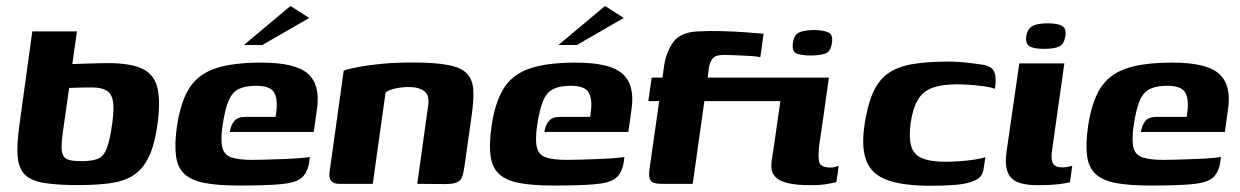

<svg xmlns="http://www.w3.org/2000/svg" viewBox="-20 -609 4107 636"><path d="M237.3 4.1Q168.7 4.1 126.2 -3Q83.6 -10 62.9 -30.2Q42.2 -50.4 38.6 -89.4Q35 -128.4 44 -193L87 -505H234.9L219.6 -396.8Q225.4 -396.8 237.8 -397.4Q250.3 -398.1 266.6 -398.4Q282.8 -398.7 301.2 -399.3Q319.5 -400 336.3 -400Q413 -400 452.1 -381Q491.2 -362 501.6 -317.5Q511.9 -272.9 501.5 -196.1Q491.9 -127.4 471.9 -87.1Q451.9 -46.8 420.3 -27.3Q388.6 -7.8 343.1 -1.8Q297.6 4.1 237.3 4.1ZM250.2 -75.2Q285.8 -75.2 304.9 -83.4Q324 -91.5 334.2 -119Q344.3 -146.4 352.2 -203Q358.5 -249.4 354 -274.3Q349.5 -299.2 332.5 -309.3Q315.6 -319.4 283.5 -319.4Q275.1 -319.4 264 -319.2Q252.9 -319.1 242 -318.8Q231.1 -318.4 222.2 -318.1Q213.3 -317.8 209 -317.8L188.5 -173.4Q183.9 -141.2 183.9 -121.7Q184 -102.2 190.3 -92.1Q196.7 -82 211.3 -78.6Q225.9 -75.2 250.2 -75.2Z M772.5 5.6Q702.9 5.6 658.8 -2.7Q614.7 -11 591.5 -32.3Q568.4 -53.6 563.1 -91.7Q557.7 -129.7 566 -189.7Q577.7 -269.5 606.1 -315.5Q634.4 -361.6 691.2 -381.6Q748 -401.6 845.4 -401.6Q958.6 -401.6 999.9 -364.8Q1041.2 -328.1 1030.2 -249.3L1019.4 -171.9H741.3Q744.3 -193.4 755.7 -207.7Q767.1 -221.9 792.9 -221.9H893L895.7 -243.2Q900.2 -283.3 887 -304Q873.8 -324.8 828.9 -324.8Q792.3 -324.8 770.7 -314.1Q749 -303.5 737.2 -275.2Q725.3 -246.8 717 -192.4Q710.5 -144.6 716.5 -120.3Q722.5 -96 746.4 -87.7Q770.3 -79.4 816.5 -79.4Q833.8 -79.4 862.8 -80.3Q891.8 -81.1 922.8 -82.3Q953.7 -83.6 977.1 -85.6Q1000.4 -87.5 1006.3 -89.1L1003.9 -70.7Q1002.2 -56.8 995 -41.2Q987.8 -25.5 974 -16.4Q954.2 -2.4 905.5 1.6Q856.8 5.6 772.5 5.6ZM787.9 -460 942.2 -589.2 1004.3 -549.5 849 -460Z M1104.3 0Q1065.9 0 1071.7 -39.5L1118.6 -375.3Q1138.4 -381.9 1170.8 -387.8Q1203.3 -393.8 1247.8 -397.9Q1292.3 -402 1346.2 -402Q1422.2 -402 1465.5 -393.4Q1508.8 -384.9 1527.4 -364.5Q1546 -344.1 1547.8 -310.2Q1549.6 -276.3 1542.2 -225.2L1518.3 -56Q1515.2 -34.1 1510.1 -21.6Q1505 -9.2 1492.2 -4.3Q1479.5 0.7 1453.1 0.7L1362.2 0L1398.3 -259.9Q1403.3 -293.2 1385.5 -306.9Q1367.8 -320.7 1335 -320.7Q1311 -320.7 1289.7 -315.9Q1268.4 -311.2 1257.3 -302.8L1214.8 0Z M1814.5 5.6Q1744.9 5.6 1700.8 -2.7Q1656.7 -11 1633.5 -32.3Q1610.4 -53.6 1605.1 -91.7Q1599.7 -129.7 1608 -189.7Q1619.7 -269.5 1648.1 -315.5Q1676.4 -361.6 1733.2 -381.6Q1790 -401.6 1887.4 -401.6Q2000.6 -401.6 2041.9 -364.8Q2083.2 -328.1 2072.2 -249.3L2061.4 -171.9H1783.3Q1786.3 -193.4 1797.7 -207.7Q1809.1 -221.9 1834.9 -221.9H1935L1937.7 -243.2Q1942.2 -283.3 1929 -304Q1915.8 -324.8 1870.9 -324.8Q1834.3 -324.8 1812.7 -314.1Q1791 -303.5 1779.2 -275.2Q1767.3 -246.8 1759 -192.4Q1752.5 -144.6 1758.5 -120.3Q1764.5 -96 1788.4 -87.7Q1812.3 -79.4 1858.5 -79.4Q1875.8 -79.4 1904.8 -80.3Q1933.8 -81.1 1964.8 -82.3Q1995.7 -83.6 2019.1 -85.6Q2042.4 -87.5 2048.3 -89.1L2045.9 -70.7Q2044.2 -56.8 2037 -41.2Q2029.8 -25.5 2016 -16.4Q1996.2 -2.4 1947.5 1.6Q1898.8 5.6 1814.5 5.6ZM1829.9 -460 1984.2 -589.2 2046.3 -549.5 1891 -460Z M2138.7 -352H2174.6L2179.7 -390.7Q2186.8 -437.4 2210.4 -469.8Q2234.1 -502.2 2291.3 -505Q2328 -507.1 2370 -505.9Q2412 -504.8 2449.3 -502.1Q2486.7 -499.4 2509.4 -497.3L2498.5 -419.4Q2492.3 -421.4 2476.4 -422.8Q2460.6 -424.1 2441 -424.9Q2421.5 -425.8 2404.1 -426.4Q2386.7 -427.1 2377.7 -427.1Q2350.1 -427.1 2340.4 -414.9Q2330.7 -402.7 2327.7 -381.2L2324.2 -352H2576.7L2565.8 -274.1H2313.3L2274.6 0H2172Q2142.9 0 2135.4 -10.6Q2127.9 -21.1 2131 -45.6L2163.6 -274.1H2127.5ZM2725.7 -352Q2719.4 -307.6 2714.9 -275Q2710.5 -242.3 2705.7 -209.6Q2700.8 -176.8 2694.2 -132.4Q2689.2 -92.4 2693.5 -73.2Q2697.8 -54 2731.4 -54Q2738.5 -54 2747 -56.2Q2755.5 -58.4 2758.1 -59.7L2750.6 -5.4Q2743.5 -4.4 2722.3 0Q2701 4.4 2665.8 4.4Q2616.8 4.4 2588.8 -2.7Q2560.9 -9.8 2549 -22.3Q2537.1 -34.9 2535.6 -51Q2534 -67.1 2537.3 -85.2Q2540.5 -103.3 2543.2 -121.7Q2549.1 -163.5 2555.1 -205.4Q2561.2 -247.3 2566.7 -285.5Q2572.2 -323.6 2576.4 -352Q2613.8 -352 2651.1 -352Q2688.4 -352 2725.7 -352ZM2606.4 -467.3Q2610.4 -496.2 2631.1 -503.2Q2651.7 -510.1 2679.4 -509.5Q2707.3 -508.8 2723.6 -501.8Q2740 -494.8 2735.9 -467.3Q2731.8 -437 2712.6 -431.1Q2693.4 -425.2 2665.3 -425.2Q2637.3 -425.2 2620 -431.1Q2602.6 -437 2606.4 -467.3Z M3063 6.4Q2974.8 6.4 2922.6 -11.3Q2870.4 -29 2851.6 -72.1Q2832.7 -115.2 2843 -191.1Q2852.7 -258.2 2871 -300.2Q2889.2 -342.3 2920.5 -365Q2951.8 -387.7 3000.8 -396.3Q3049.8 -405 3121 -405Q3147 -405 3171.1 -402.7Q3195.2 -400.3 3230.5 -395.3Q3248.6 -393.3 3260.2 -386.2Q3271.9 -379.1 3276.1 -363Q3280.3 -346.8 3275.6 -314.8Q3265.2 -319.4 3242.6 -322.7Q3219.9 -325.9 3194.8 -327.8Q3169.6 -329.6 3149.3 -329.6Q3098.8 -329.6 3067.6 -317.6Q3036.3 -305.6 3020 -277.8Q3003.7 -250 2996.4 -201.4Q2990.2 -153.4 2998.3 -125.1Q3006.4 -96.9 3034.2 -85Q3062 -73.2 3113.1 -73.2Q3136.6 -73.2 3162.4 -75.2Q3188.3 -77.1 3210.3 -80.7Q3232.4 -84.4 3244 -88.3L3237.9 -48.4Q3234.8 -23.2 3210.2 -11.7Q3185.7 -0.2 3147.6 3.1Q3109.5 6.4 3063 6.4Z M3417 4.4Q3350 4.4 3327.9 -21.7Q3305.7 -47.8 3314.2 -106.6L3356.4 -399H3505.7L3465.2 -113.1Q3460.2 -81.5 3467.9 -68.1Q3475.6 -54.6 3497.5 -54.6Q3510.8 -54.6 3520 -56.8Q3529.2 -59 3531.8 -60.3L3524.3 -5.4Q3519.6 -4.4 3508.5 -2.1Q3497.3 0.3 3475.6 2.3Q3453.9 4.4 3417 4.4ZM3439 -447.2Q3403.4 -447.2 3389.9 -456Q3376.3 -464.9 3379.4 -489.3Q3383.4 -513.4 3399.9 -522.6Q3416.5 -531.8 3452.4 -531.8Q3486.5 -531.1 3499.7 -522.1Q3513 -513 3508.9 -489.3Q3505.5 -464.9 3490.4 -456Q3475.3 -447.2 3439 -447.2Z M3790.5 5.6Q3720.9 5.6 3676.8 -2.7Q3632.7 -11 3609.5 -32.3Q3586.4 -53.6 3581.1 -91.7Q3575.7 -129.7 3584 -189.7Q3595.7 -269.5 3624.1 -315.5Q3652.4 -361.6 3709.2 -381.6Q3766 -401.6 3863.4 -401.6Q3976.6 -401.6 4017.9 -364.8Q4059.2 -328.1 4048.2 -249.3L4037.4 -171.9H3759.3Q3762.3 -193.4 3773.7 -207.7Q3785.1 -221.9 3810.9 -221.9H3911L3913.7 -243.2Q3918.2 -283.3 3905 -304Q3891.8 -324.8 3846.9 -324.8Q3810.3 -324.8 3788.7 -314.1Q3767 -303.5 3755.2 -275.2Q3743.3 -246.8 3735 -192.4Q3728.5 -144.6 3734.5 -120.3Q3740.5 -96 3764.4 -87.7Q3788.3 -79.4 3834.5 -79.4Q3851.8 -79.4 3880.8 -80.3Q3909.8 -81.1 3940.8 -82.3Q3971.7 -83.6 3995.1 -85.6Q4018.4 -87.5 4024.3 -89.1L4021.9 -70.7Q4020.2 -56.8 4013 -41.2Q4005.8 -25.5 3992 -16.4Q3972.2 -2.4 3923.5 1.6Q3874.8 5.6 3790.5 5.6Z"/></svg>

Font: Genos Thin
Style: Italic
Weight: 100
Italic angle: -8°
Designer: Robert E. Leuschke
Foundry: Robert E. Leuschke
Version: Version 1.010